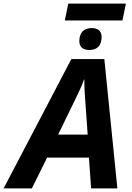

<svg xmlns="http://www.w3.org/2000/svg" viewBox="-80 -1040 728 1060"><path d="M96 0 180 -170H411L423 0H568L496 -714H314L-60 0ZM278 -927H596L615 -1020H297ZM335 -490C355 -531 371 -565 384 -601H386C385 -560 388 -520 391 -481L404 -297H241ZM358 -813C358 -777 382 -764 414 -764C459 -764 481 -792 481 -836C481 -873 455 -885 426 -885C383 -885 358 -860 358 -813Z"/></svg>

Font: BC Sans
Style: Bold Italic
Weight: 700
Italic angle: -12°
Designer: Monotype Design Team
Province of B.C.
Foundry: Monotype Imaging Inc.
Version: Version 2.000;GOOG;noto-source:20170915:90ef993387c0